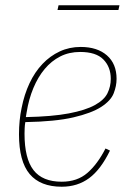

<svg xmlns="http://www.w3.org/2000/svg" viewBox="-20 -696 496 728"><path d="M214 12Q133 12 92.5 -36Q52 -84 52 -187Q52 -213 54.5 -238.5Q57 -264 62 -287Q72 -338 92 -380.5Q112 -423 141 -453.5Q170 -484 206.5 -501Q243 -518 286 -518Q349 -518 385.5 -486Q422 -454 422 -397Q422 -370 411 -342Q400 -314 363.5 -290.5Q327 -267 258.5 -251Q190 -235 76 -233Q74 -222 73.5 -209.5Q73 -197 73 -189Q73 -95 107 -51Q141 -7 214 -7Q273 -7 311.5 -40.5Q350 -74 380 -133L397 -125Q362 -53 318 -20.5Q274 12 214 12ZM284 -499Q242 -499 208.5 -482Q175 -465 149.5 -434.5Q124 -404 106.5 -362Q89 -320 81 -270L78 -252Q178 -254 241 -266Q304 -278 339.5 -297.5Q375 -317 387.5 -342.5Q400 -368 400 -397Q400 -442 372 -470.5Q344 -499 284 -499ZM202 -676H433L429 -658H198Z"/></svg>

Font: IBM Plex Sans Condensed Thin
Style: Italic
Weight: 100
Width: 3
Italic angle: -11°
Designer: Mike Abbink, Paul van der Laan, Pieter van Rosmalen
Foundry: Bold Monday
Version: Version 1.3